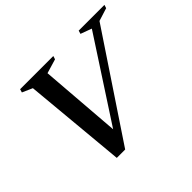

<svg xmlns="http://www.w3.org/2000/svg" viewBox="-148 -887 1110 1110"><g transform="rotate(-45 407.0 -332.0)"><path d="M181 -622 118.5 -649.5 124.5 -670H396L389.5 -649.5L302 -623.5L341 -126L665.5 -624.5L597.5 -649.5L603.5 -670H814L807.5 -649.5L728 -624.5L307.5 6H239Z"/></g></svg>

Font: Newsreader Text SemiBold
Style: Italic
Weight: 600
Italic angle: -17°
Designer: Hugues Gentile
Foundry: Production Type
Version: Version 1.001